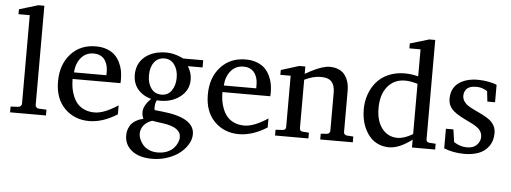

<svg xmlns="http://www.w3.org/2000/svg" viewBox="-57 -902 3446 1296"><g transform="rotate(5 1665.5 -254.0)"><path d="M80.1 -42Q87.4 -42 94.7 -49.1Q102.1 -56.2 102.1 -63V-665H25.9V-698.2L153.8 -736.8H194.8V-63Q194.8 -55.2 201.9 -48.6Q209 -42 215.8 -42L270 -39.1V0H26.9V-39.1Z M427.7 -261.2Q427.7 -231 432.1 -202.9Q436.5 -174.8 448.2 -146Q460 -117.2 478 -96.2Q496.1 -75.2 526.1 -62Q556.2 -48.8 594.7 -48.8Q658.7 -48.8 752.9 -110.8V-49.8Q654.3 12.2 563 12.2Q462.9 12.2 397 -54Q331.1 -120.1 331.1 -235.8Q331.1 -350.6 395.8 -422.4Q460.4 -494.1 565.9 -494.1Q608.9 -494.1 642.6 -481Q676.3 -467.8 696.5 -447.3Q716.8 -426.8 730 -398.9Q743.2 -371.1 748 -344.2Q752.9 -317.4 752.9 -289.1V-275.9Q752.9 -270 752 -261.2ZM652.8 -328.1Q652.8 -344.2 650.4 -359.6Q647.9 -375 641.1 -390.9Q634.3 -406.7 623.5 -418.5Q612.8 -430.2 595.5 -437.5Q578.1 -444.8 555.7 -444.8Q502 -444.8 469.5 -405.8Q437 -366.7 433.1 -306.2H652.8Z M911.1 66.9Q911.1 84 918.7 103Q926.3 122.1 941.2 140.6Q956.1 159.2 982.4 171.1Q1008.8 183.1 1042 183.1Q1077.1 183.1 1105.2 171.9Q1133.3 160.6 1149.7 142.8Q1166 125 1174.6 105.2Q1183.1 85.4 1183.1 66.9Q1183.1 1.5 1064.5 -15.6L1022 -21.5Q1002 -23.9 987.3 -26.9Q948.7 -13.2 929.9 12Q911.1 37.1 911.1 66.9ZM939 -330.1Q939 -276.9 964.1 -242.4Q989.3 -208 1034.2 -208Q1078.1 -208 1102.5 -243.2Q1127 -278.3 1127 -331.1Q1127 -382.3 1102.1 -417.7Q1077.1 -453.1 1034.2 -453.1Q990.2 -453.1 964.6 -419.7Q939 -386.2 939 -330.1ZM967.3 -173.8Q950.2 -177.7 933.6 -185.3Q917 -192.9 900.4 -205.6Q883.8 -218.3 871.3 -234.6Q858.9 -251 851.1 -274.2Q843.3 -297.4 843.3 -324.2Q843.3 -403.3 898.4 -448.7Q953.6 -494.1 1043.9 -494.1Q1089.4 -494.1 1137.7 -473.6L1160.2 -463.9H1294.9V-415H1195.3Q1222.2 -372.1 1222.2 -325.2Q1222.2 -251.5 1160.4 -206.1Q1098.6 -160.6 1006.3 -167Q999.5 -155.8 997.3 -139.2Q995.1 -122.6 995.8 -111.6Q996.6 -100.6 998 -100.1L1049.3 -94.7Q1269 -72.3 1269 40Q1269 74.7 1248.8 108.6Q1228.5 142.6 1194.6 169.2Q1160.6 195.8 1111.6 212.4Q1062.5 229 1009.3 229Q920.9 229 871.1 189.5Q821.3 149.9 821.3 86.9Q821.3 59.6 830.6 37.6Q839.8 15.6 852.1 3.4Q864.3 -8.8 880.6 -17.6Q897 -26.4 907.2 -29.5Q917.5 -32.7 927.2 -34.2L922.4 -46.9Q917 -61.5 917 -80.1Q917 -123 967.3 -173.8Z M1442.9 -261.2Q1442.9 -231 1447.3 -202.9Q1451.7 -174.8 1463.4 -146Q1475.1 -117.2 1493.2 -96.2Q1511.2 -75.2 1541.3 -62Q1571.3 -48.8 1609.9 -48.8Q1673.8 -48.8 1768.1 -110.8V-49.8Q1669.4 12.2 1578.1 12.2Q1478 12.2 1412.1 -54Q1346.2 -120.1 1346.2 -235.8Q1346.2 -350.6 1410.9 -422.4Q1475.6 -494.1 1581.1 -494.1Q1624 -494.1 1657.7 -481Q1691.4 -467.8 1711.7 -447.3Q1731.9 -426.8 1745.1 -398.9Q1758.3 -371.1 1763.2 -344.2Q1768.1 -317.4 1768.1 -289.1V-275.9Q1768.1 -270 1767.1 -261.2ZM1668 -328.1Q1668 -344.2 1665.5 -359.6Q1663.1 -375 1656.2 -390.9Q1649.4 -406.7 1638.7 -418.5Q1627.9 -430.2 1610.6 -437.5Q1593.3 -444.8 1570.8 -444.8Q1517.1 -444.8 1484.6 -405.8Q1452.1 -366.7 1448.2 -306.2H1668Z M2191.4 -324.2Q2191.4 -370.1 2170.2 -395.5Q2148.9 -420.9 2095.2 -420.9Q2043.9 -420.9 1985.4 -392.1V-64Q1985.4 -43.9 2006.3 -42L2048.3 -39.1V0H1822.3V-39.1L1871.1 -42Q1892.1 -43.9 1892.1 -64V-411.1H1822.3V-443.8L1944.3 -481.9H1985.4V-432.1L2027.8 -455.1Q2103.5 -494.1 2150.4 -494.1Q2181.2 -494.1 2205.1 -484.9Q2229 -475.6 2243.7 -460.9Q2258.3 -446.3 2267.8 -425.5Q2277.3 -404.8 2280.8 -384Q2284.2 -363.3 2284.2 -339.8V-64Q2284.2 -45.4 2305.2 -42L2349.1 -39.1V0H2128.4V-39.1L2170.4 -42Q2181.2 -43.5 2186.3 -50Q2191.4 -56.6 2191.4 -64Z M2502 -245.1Q2502 -158.7 2541.7 -107.4Q2581.5 -56.2 2647 -56.2Q2691.9 -56.2 2750 -90.8V-431.2Q2702.1 -445.8 2665 -445.8Q2591.3 -445.8 2546.6 -391.8Q2502 -337.9 2502 -245.1ZM2403.3 -228Q2403.3 -281.2 2419.7 -328.6Q2436 -376 2467 -413.1Q2498 -450.2 2547.6 -472.2Q2597.2 -494.1 2658.2 -494.1Q2701.7 -494.1 2750 -481.9V-665H2674.3V-698.2L2803.2 -736.8H2843.3V-64Q2843.3 -43.9 2864.3 -42L2907.2 -39.1V0H2750V-53.2Q2664.6 12.2 2595.2 12.2Q2556.2 12.2 2523.7 -2Q2491.2 -16.1 2469.5 -39.6Q2447.8 -63 2432.4 -94.2Q2417 -125.5 2410.2 -159.2Q2403.3 -192.9 2403.3 -228Z M3154.3 -494.1Q3190.4 -494.1 3227.1 -487.1Q3263.7 -480 3282.2 -471.2V-353H3230L3222.2 -422.9Q3211.9 -430.7 3191.9 -438.2Q3171.9 -445.8 3146 -445.8Q3121.6 -445.8 3104.5 -439.2Q3087.4 -432.6 3079.3 -421.6Q3071.3 -410.6 3068.1 -400.4Q3064.9 -390.1 3064.9 -378.9Q3064.9 -356.9 3077.6 -339.1Q3090.3 -321.3 3110.8 -309.1Q3131.3 -296.9 3156.2 -285.6Q3181.2 -274.4 3205.8 -261.7Q3230.5 -249 3251 -234.1Q3271.5 -219.2 3284.2 -196.5Q3296.9 -173.8 3296.9 -145Q3296.9 -91.8 3270.3 -55.4Q3243.7 -19 3201.7 -3.4Q3159.7 12.2 3106 12.2Q3030.3 12.2 2967.3 -13.2V-146H3018.1L3030.3 -61Q3073.7 -33.2 3119.1 -33.2Q3162.6 -33.2 3185.8 -57.1Q3209 -81.1 3209 -110.8Q3209 -138.2 3192.9 -158Q3176.8 -177.7 3138.2 -196.8L3086.9 -222.2Q3022.9 -253.4 2998.5 -281.7Q2974.1 -310.1 2974.1 -349.1Q2974.1 -421.4 3024.2 -457.8Q3074.2 -494.1 3154.3 -494.1Z"/></g></svg>

Font: TAML ThiruValluvar
Style: Regular
Weight: 400
Version: Version 0.271; dev 7ad24fM